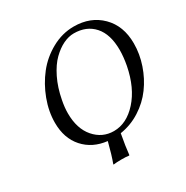

<svg xmlns="http://www.w3.org/2000/svg" viewBox="-180 -808 1066 1100"><g transform="rotate(-30 353.0 -258.5)"><path d="M436 -624Q401.9 -624 365.7 -606.7Q329.6 -589.4 294.4 -554.9Q259.3 -520.5 230.2 -461.4Q201.2 -402.3 187 -327.1Q178.2 -282.2 178.2 -244.1Q178.2 -142.1 229.5 -83Q280.8 -23.9 356.9 -23.9Q441.4 -23.9 511.2 -101.3Q581.1 -178.7 606.9 -310.1Q617.2 -365.7 617.2 -410.2Q617.2 -514.2 568.4 -569.1Q519.5 -624 436 -624ZM296.9 7.8Q201.7 -2.9 144.3 -67.1Q86.9 -131.3 86.9 -233.9Q86.9 -308.1 115.2 -383.8Q143.6 -459.5 191.4 -520.3Q239.3 -581.1 309.1 -619.6Q378.9 -658.2 455.1 -658.2Q565.9 -658.2 636 -588.4Q706.1 -518.6 706.1 -402.8Q706.1 -332.5 682.6 -263.7Q659.2 -194.8 617.9 -138.7Q576.7 -82.5 515.6 -43.7Q454.6 -4.9 383.8 5.9Q368.7 86.9 363.8 138.2L361.8 141.1Q345.2 138.2 311 138.2Q295.4 138.2 282.5 138.9Q269.5 139.6 264.2 140.6L258.8 141.1L257.8 138.2Q276.4 88.9 296.9 7.8Z"/></g></svg>

Font: Common Serif
Style: Bold Italic
Weight: 700
Italic angle: -12°
Designer: Philipp H. Poll, Khaled Hosny
Foundry: Stefan Peev, Context Ltd.
Version: Version 1.026